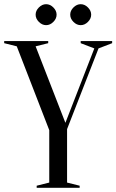

<svg xmlns="http://www.w3.org/2000/svg" viewBox="-25 -896 555 916"><path d="M0 0ZM295 -280V-25L355 -10V0H150V-10L210 -25V-275L55 -675L-5 -690V-700H205V-690L145 -675L287 -310L425 -665L360 -690V-700H510V-690L445 -665ZM245 -826Q245 -807 229.5 -791.5Q214 -776 195 -776Q176 -776 160.5 -791.5Q145 -807 145 -826Q145 -845 160.5 -860.5Q176 -876 195 -876Q214 -876 229.5 -860.5Q245 -845 245 -826ZM410 -826Q410 -807 394.5 -791.5Q379 -776 360 -776Q341 -776 325.5 -791.5Q310 -807 310 -826Q310 -845 325.5 -860.5Q341 -876 360 -876Q379 -876 394.5 -860.5Q410 -845 410 -826Z"/></svg>

Font: Oranienbaum
Style: Regular
Weight: 400
Designer: Oleg Pospelov and Jovanny Lemonad
Foundry: Oleg Pospelov and jovanny Lemonad
Version: Version 1.001; ttfautohint (v0.91) -l 8 -r 50 -G 200 -x 0 -w